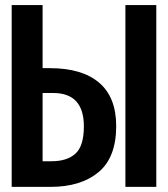

<svg xmlns="http://www.w3.org/2000/svg" viewBox="-20 -729 655 749"><path d="M146.2 -709.2V-463.1H174.9Q300 -463.1 366.7 -406.4Q433.3 -349.7 433.3 -236.9Q433.3 -114.9 364.4 -57.4Q295.4 0 176.9 0H25.6V-709.2ZM589.7 -709.2V0H469.2V-709.2ZM187.7 -366.2H146.2V-100H181.5Q241.5 -100 274.4 -129.7Q307.2 -159.5 307.2 -235.9Q307.2 -366.2 187.7 -366.2Z"/></svg>

Font: Fira Code SemiBold
Style: Regular
Weight: 600
Designer: Carrois Corporate, Edenspiekermann AG, Nikita Prokopov
Foundry: Carrois Corporate, Edenspiekermann AG, Nikita Prokopov
Version: Version 6.002